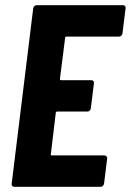

<svg xmlns="http://www.w3.org/2000/svg" viewBox="-20 -720 504 740"><path d="M439 -579H236Q231 -579 231 -574L211 -416Q211 -411 215 -411H332Q337 -411 340 -407.5Q343 -404 342 -399L330 -302Q329 -297 325.5 -293.5Q322 -290 317 -290H201Q195 -290 195 -285L176 -126Q174 -121 180 -121H382Q387 -121 390.5 -117.5Q394 -114 393 -109L381 -12Q380 -7 376.5 -3.5Q373 0 368 0H35Q30 0 27 -3.5Q24 -7 25 -12L108 -688Q109 -693 112.5 -696.5Q116 -700 121 -700H454Q459 -700 462 -696.5Q465 -693 464 -688L452 -591Q451 -586 447.5 -582.5Q444 -579 439 -579Z"/></svg>

Font: Barlow Condensed
Style: Bold Italic
Weight: 700
Width: 3
Italic angle: -7°
Designer: Jeremy Tribby
Foundry: Tribby Type
Version: Version 1.408